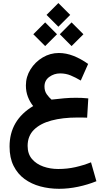

<svg xmlns="http://www.w3.org/2000/svg" viewBox="-20 -877 679 1235"><path d="M355.5 -857.4 431.6 -781.2 355.5 -705.1 279.3 -781.2ZM440.4 -732.9 516.6 -656.7 440.4 -580.6 364.7 -656.7ZM270.5 -732.9 346.7 -656.7 270.5 -580.6 194.3 -656.7ZM547.9 -244.1 540.5 -120.1Q520.5 -121.1 506.3 -121.1Q492.2 -121.1 478 -121.1Q382.8 -121.1 310.8 -101.8Q238.8 -82.5 198.2 -42.2Q157.7 -2 157.7 61.5Q157.7 112.8 185.5 145.5Q213.4 178.2 258.3 194.1Q303.2 210 354.5 210Q412.6 210 464.6 198.2Q516.6 186.5 565.4 167L600.1 288.6Q544.9 311 482.7 324.2Q420.4 337.4 359.9 337.4Q296.9 337.4 239.5 322Q182.1 306.6 137.7 274.2Q93.3 241.7 67.4 189.9Q41.5 138.2 41.5 65.4Q41.5 -104 193.4 -194.8Q172.4 -220.7 159.4 -254.4Q146.5 -288.1 146.5 -327.1Q146.5 -383.3 176.3 -430.9Q206.1 -478.5 254.4 -507.3Q302.7 -536.1 358.4 -536.1Q405.3 -536.1 452.6 -517.6Q500 -499 546.9 -465.8L499.5 -358.9Q465.8 -378.9 434.6 -391.8Q403.3 -404.8 366.7 -404.8Q328.1 -404.8 297.1 -382.3Q266.1 -359.9 266.1 -320.3Q266.1 -290.5 281.5 -269.5Q296.9 -248.5 311.5 -236.3Q356.9 -241.7 393.6 -244.9Q430.2 -248 467.3 -248Q487.3 -248 505.6 -247.3Q523.9 -246.6 547.9 -244.1Z"/></svg>

Font: Vazirmatn FD
Style: Bold
Weight: 700
Designer: Saber Rastikerdar
Foundry: Saber Rastikerdar
Version: Version 33.001